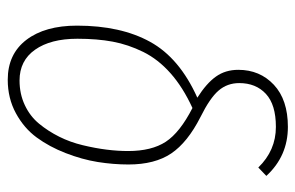

<svg xmlns="http://www.w3.org/2000/svg" viewBox="-155 -416 771 501"><g transform="rotate(-90 230.5 -165.5)"><path d="M149.9 200.2Q73.7 200.2 22 144L43.9 123Q88.4 168.9 149.9 168.9Q208 168.9 236.1 142.8Q264.2 116.7 264.2 73.2Q264.2 42 244.6 19.3Q225.1 -3.4 175.8 -27.8Q109.4 -61.5 80.6 -104.2Q51.8 -147 51.8 -215.8Q51.8 -255.4 58.3 -296.1Q64.9 -336.9 81.5 -379.6Q98.1 -422.4 122.3 -455.3Q146.5 -488.3 185.5 -509.5Q224.6 -530.8 272.9 -530.8Q339.8 -530.8 377 -482.2Q414.1 -433.6 414.1 -350.1Q414.1 -235.8 371.8 -159.2Q329.6 -82.5 226.1 -36.1Q263.7 -12.2 281.2 12.5Q298.8 37.1 298.8 70.8Q298.8 127 259.8 163.6Q220.7 200.2 149.9 200.2ZM199.2 -48.8Q253.4 -73.7 289.8 -106Q326.2 -138.2 345.5 -177.2Q364.7 -216.3 372.3 -256.8Q379.9 -297.4 379.9 -349.1Q379.9 -418.9 351.3 -459.5Q322.8 -500 271 -500Q235.8 -500 206.8 -486.3Q177.7 -472.7 158.2 -449Q138.7 -425.3 124.3 -396.5Q109.9 -367.7 102.1 -335Q94.2 -302.2 90.6 -273.2Q86.9 -244.1 86.9 -216.8Q86.9 -155.3 111.1 -118.4Q135.3 -81.5 199.2 -48.8Z"/></g></svg>

Font: Fira Sans Compressed UltraLight
Style: Italic
Weight: 200
Width: 3
Italic angle: -8°
Designer: Carrois Corporate & Edenspiekermann AG
Foundry: Carrois Corporate GbR & Edenspiekermann AG
Version: Version 4.203;PS 004.203;hotconv 1.0.88;makeotf.lib2.5.64775